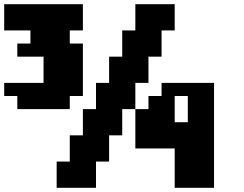

<svg xmlns="http://www.w3.org/2000/svg" viewBox="-20 -895 1165 915"><path d="M0 -500V-437.5H62.5V-375H312.5V-437.5H375V-687.5H312.5V-750H375V-875H0V-750H125V-687.5H62.5V-625H187.5V-500ZM812.5 0H1000V-500H750V-437.5H687.5V-375H625V-187.5H812.5ZM250 0H437.5V-125H500V-250H562.5V-375H625V-500H687.5V-625H750V-750H812.5V-875H625V-750H562.5V-625H500V-500H437.5V-375H375V-250H312.5V-125H250ZM875 -312.5H812.5V-437.5H875Z"/></svg>

Font: Faithful 32x
Style: Semibold
Weight: 400
Foundry: Faithful Resource Pack
Version: Version 1.0; January 27, 2023